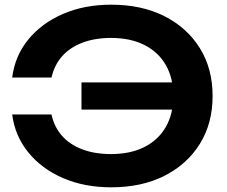

<svg xmlns="http://www.w3.org/2000/svg" viewBox="-20 -785 969 820"><path d="M455 15Q340 15 249 -24.5Q158 -64 101 -134Q44 -204 32 -296H200Q211 -244 244 -206Q277 -168 330.5 -147.5Q384 -127 454 -127Q537 -127 596.5 -157Q656 -187 688 -242.5Q720 -298 720 -375Q720 -452 688 -507.5Q656 -563 596.5 -593Q537 -623 454 -623Q385 -623 331.5 -602.5Q278 -582 245 -544.5Q212 -507 200 -454H32Q44 -547 101 -616.5Q158 -686 249 -725.5Q340 -765 455 -765Q585 -765 682 -716Q779 -667 833.5 -579.5Q888 -492 888 -375Q888 -258 833.5 -170.5Q779 -83 682 -34Q585 15 455 15ZM797 -317H328V-433H797Z"/></svg>

Font: Unbounded Medium
Style: Regular
Weight: 500
Designer: Luke Prowse, Jean-Baptiste Morizot, Fátima Lázaro, Florian Runge
Foundry: NaN
Version: Version 1.700